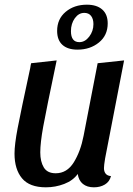

<svg xmlns="http://www.w3.org/2000/svg" viewBox="-20 -780 569 820"><path d="M42 -124Q42 -163 55.5 -233.5Q69 -304 109 -489Q111 -503 113 -510L222 -522Q177 -308 164.5 -239Q152 -170 152 -129Q152 -90 167 -65Q182 -40 218 -40Q266 -40 295 -86.5Q324 -133 337 -200L397 -510L510 -522L429 -104Q424 -74 424 -62Q424 -47 431.5 -38Q439 -29 454 -28Q448 -4 428 8Q408 20 381 20Q352 20 334 5.5Q316 -9 312 -37Q292 -9 254.5 5.5Q217 20 176 20Q106 20 74 -18.5Q42 -57 42 -124ZM224 -648Q224 -699 260.5 -729.5Q297 -760 351 -760Q393 -760 416.5 -739.5Q440 -719 440 -680Q440 -629 402.5 -598.5Q365 -568 311 -568Q269 -568 246.5 -588.5Q224 -609 224 -648ZM379 -677Q379 -699 369 -712Q359 -725 340 -725Q316 -725 299.5 -702Q283 -679 283 -647Q283 -600 319 -600Q343 -600 361 -623.5Q379 -647 379 -677Z"/></svg>

Font: Sansita SW
Style: Italic
Weight: 400
Italic angle: -11°
Designer: Pablo Cosgaya
Foundry: Omnibus-Type
Version: Version 1.000